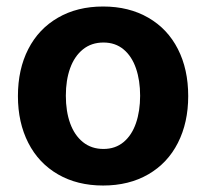

<svg xmlns="http://www.w3.org/2000/svg" viewBox="-20 -557 630 587"><path d="M34.8 -263.2Q34.8 -345.3 66.5 -407Q98.1 -468.8 157.2 -502.9Q216.2 -537.1 295.2 -537.1Q374.3 -537.1 433.4 -502.9Q492.5 -468.8 523.9 -407Q555.4 -345.3 555.4 -263.2Q555.4 -182.2 523.9 -120.2Q492.5 -58.2 433.4 -24Q374.3 10.2 295.2 10.2Q216.2 10.2 157.2 -24Q98.1 -58.2 66.5 -120.2Q34.8 -182.2 34.8 -263.2ZM408.4 -264.4Q408.4 -311.3 395.7 -348.1Q383 -385 357.8 -406Q332.6 -427 296.3 -427Q259.5 -427 233.5 -406Q207.6 -385 194.4 -348.4Q181.3 -311.9 181.3 -264.4Q181.3 -216.9 194.4 -180.2Q207.6 -143.6 233.5 -122.6Q259.5 -101.6 296.3 -101.6Q332.6 -101.6 357.8 -122.6Q383 -143.6 395.7 -180.5Q408.4 -217.4 408.4 -264.4Z"/></svg>

Font: WEMIX Pretendard Variable
Style: Regular
Weight: 400
Designer: Base glyphs from Inter by Rasmus Andersson; Hangeul glyphs from Noto Sans CJK(Source Han Sans) by Jang Soo-young and Kan
Foundry: Kil Hyung-jin
Version: Version 1.000;Glyphs 3.2 (3208)